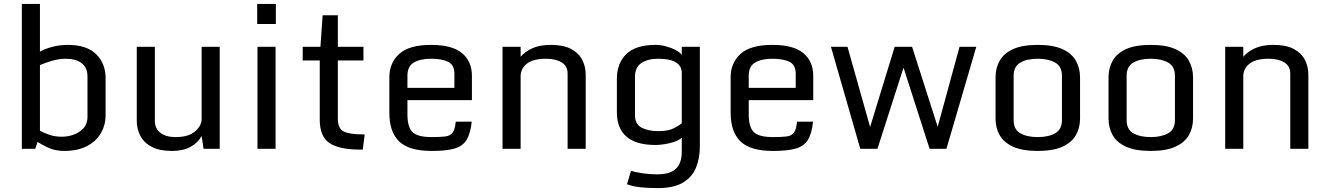

<svg xmlns="http://www.w3.org/2000/svg" viewBox="-20 -755 6743 974"><path d="M305.7 10.7Q259.8 10.7 225.3 -5.6Q190.9 -22 170.4 -34.7L158.7 0H90.8V-734.9H182.6V-493.2Q207.5 -507.3 245.1 -517.3Q282.7 -527.3 324.2 -527.3Q419.9 -527.3 467.8 -480Q515.6 -432.6 515.6 -359.4V-171.9Q515.6 -120.1 491.2 -78.6Q466.8 -37.1 419.9 -13.2Q373 10.7 305.7 10.7ZM292 -61.5Q346.2 -61.5 385 -88.1Q423.8 -114.7 423.8 -162.1V-366.2Q423.8 -412.6 393.8 -434.8Q363.8 -457 313 -457Q280.8 -457 244.6 -446.8Q208.5 -436.5 182.6 -424.8V-91.8Q202.6 -80.6 231 -71Q259.3 -61.5 292 -61.5Z M852.1 10.7Q788.6 10.7 749.3 -10.3Q710 -31.2 691.9 -65.9Q673.8 -100.6 673.8 -141.6V-517.6H765.6V-141.1Q765.6 -102.5 793.9 -81.1Q822.3 -59.6 870.1 -59.6Q937.5 -59.6 970.2 -88.9Q1002.9 -118.2 1002.9 -150.9V-517.6H1094.7V0H1012.7L1002.9 -64.9Q983.4 -30.3 946 -9.8Q908.7 10.7 852.1 10.7Z M1286.1 -517.6H1377.9V0H1286.1ZM1284.7 -734.9H1379.4V-633.3H1284.7Z M1602.1 -147.9V-448.2H1515.6V-517.6H1605.5L1616.7 -677.7H1693.8V-517.6H1823.7V-448.2H1693.8V-153.8Q1693.8 -102.5 1724.1 -87.9Q1754.4 -73.2 1819.8 -73.2H1830.1L1820.3 3.9H1806.6Q1700.7 3.9 1651.4 -29.3Q1602.1 -62.5 1602.1 -147.9Z M1955.1 -182.6V-362.8Q1955.1 -436 2005.4 -481.7Q2055.7 -527.3 2167 -527.3Q2273.4 -527.3 2323.7 -485.6Q2374 -443.8 2374 -370.1V-247.1H2046.9V-174.3Q2046.9 -111.3 2072 -85.4Q2097.2 -59.6 2170.4 -59.6Q2213.9 -59.6 2239 -62.7Q2264.2 -65.9 2276.1 -82.3Q2288.1 -98.6 2292 -137.7H2373Q2366.7 -76.7 2346.4 -44.7Q2326.2 -12.7 2284.2 -1Q2242.2 10.7 2170.4 10.7Q2054.7 10.7 2004.9 -37.6Q1955.1 -85.9 1955.1 -182.6ZM2285.2 -309.1V-379.9Q2285.2 -426.8 2252.7 -441.9Q2220.2 -457 2167 -457Q2112.3 -457 2079.6 -438Q2046.9 -418.9 2046.9 -371.1V-309.1Z M2529.3 -517.6H2621.1V-467.3Q2644 -493.7 2681.2 -510.5Q2718.3 -527.3 2774.4 -527.3Q2838.4 -527.3 2877.2 -506.6Q2916 -485.8 2933.6 -451.4Q2951.2 -417 2951.2 -376V0H2859.4V-381.3Q2859.4 -419.9 2829.1 -438.5Q2798.8 -457 2751 -457Q2683.6 -457 2652.3 -431.6Q2621.1 -406.2 2621.1 -368.7V0H2529.3Z M3316.9 199.2Q3264.6 199.2 3227.1 194.8Q3189.5 190.4 3160.6 179.7L3181.2 110.8Q3202.1 118.7 3239.3 124Q3276.4 129.4 3312.5 129.4Q3379.4 129.4 3408.9 101.1Q3438.5 72.8 3438.5 15.1V-56.6Q3423.8 -43 3399.2 -34.9Q3374.5 -26.9 3349.1 -23.2Q3323.7 -19.5 3305.7 -19.5Q3206.5 -19.5 3158 -62Q3109.4 -104.5 3109.4 -185.1V-355.5Q3109.4 -433.6 3157 -480.5Q3204.6 -527.3 3305.7 -527.3Q3332 -527.3 3360.1 -519.5Q3388.2 -511.7 3409.7 -500Q3431.2 -488.3 3438.5 -476.1V-517.6H3530.3V-12.2Q3530.3 48.3 3510.5 96.2Q3490.7 144 3444.1 171.6Q3397.5 199.2 3316.9 199.2ZM3319.8 -89.8Q3371.1 -89.8 3399.4 -105Q3427.7 -120.1 3438.5 -128.9V-385.7Q3438.5 -419.4 3409.4 -438.2Q3380.4 -457 3319.3 -457Q3265.1 -457 3233.2 -435.1Q3201.2 -413.1 3201.2 -365.2V-170.9Q3201.2 -124.5 3235.4 -107.2Q3269.5 -89.8 3319.8 -89.8Z M3686.5 -182.6V-362.8Q3686.5 -436 3736.8 -481.7Q3787.1 -527.3 3898.4 -527.3Q4004.9 -527.3 4055.2 -485.6Q4105.5 -443.8 4105.5 -370.1V-247.1H3778.3V-174.3Q3778.3 -111.3 3803.5 -85.4Q3828.6 -59.6 3901.9 -59.6Q3945.3 -59.6 3970.5 -62.7Q3995.6 -65.9 4007.6 -82.3Q4019.5 -98.6 4023.4 -137.7H4104.5Q4098.1 -76.7 4077.9 -44.7Q4057.6 -12.7 4015.6 -1Q3973.6 10.7 3901.9 10.7Q3786.1 10.7 3736.3 -37.6Q3686.5 -85.9 3686.5 -182.6ZM4016.6 -309.1V-379.9Q4016.6 -426.8 3984.1 -441.9Q3951.7 -457 3898.4 -457Q3843.8 -457 3811 -438Q3778.3 -418.9 3778.3 -371.1V-309.1Z M4195.3 -517.6H4279.3L4394 -110.8L4518.6 -517.6H4606.9L4736.8 -111.8L4847.7 -517.6H4932.6L4781.2 0H4695.8L4563.5 -412.1L4431.2 0H4344.2Z M5244.6 10.7Q5167 10.7 5119.9 -10.5Q5072.8 -31.7 5051.5 -68.8Q5030.3 -106 5030.3 -153.8V-362.3Q5030.3 -410.2 5051.5 -447.5Q5072.8 -484.9 5119.9 -506.1Q5167 -527.3 5244.6 -527.3Q5321.8 -527.3 5368.9 -506.1Q5416 -484.9 5437.5 -447.5Q5459 -410.2 5459 -362.3V-153.8Q5459 -106 5437.5 -68.8Q5416 -31.7 5368.9 -10.5Q5321.8 10.7 5244.6 10.7ZM5244.6 -59.6Q5298.3 -59.6 5332.8 -78.9Q5367.2 -98.1 5367.2 -146V-370.1Q5367.2 -418 5332.8 -437.5Q5298.3 -457 5244.6 -457Q5189.9 -457 5156 -437.5Q5122.1 -418 5122.1 -370.1V-146Q5122.1 -98.1 5156 -78.9Q5189.9 -59.6 5244.6 -59.6Z M5817.9 10.7Q5740.2 10.7 5693.1 -10.5Q5646 -31.7 5624.8 -68.8Q5603.5 -106 5603.5 -153.8V-362.3Q5603.5 -410.2 5624.8 -447.5Q5646 -484.9 5693.1 -506.1Q5740.2 -527.3 5817.9 -527.3Q5895 -527.3 5942.1 -506.1Q5989.3 -484.9 6010.7 -447.5Q6032.2 -410.2 6032.2 -362.3V-153.8Q6032.2 -106 6010.7 -68.8Q5989.3 -31.7 5942.1 -10.5Q5895 10.7 5817.9 10.7ZM5817.9 -59.6Q5871.6 -59.6 5906 -78.9Q5940.4 -98.1 5940.4 -146V-370.1Q5940.4 -418 5906 -437.5Q5871.6 -457 5817.9 -457Q5763.2 -457 5729.2 -437.5Q5695.3 -418 5695.3 -370.1V-146Q5695.3 -98.1 5729.2 -78.9Q5763.2 -59.6 5817.9 -59.6Z M6195.3 -517.6H6287.1V-467.3Q6310.1 -493.7 6347.2 -510.5Q6384.3 -527.3 6440.4 -527.3Q6504.4 -527.3 6543.2 -506.6Q6582 -485.8 6599.6 -451.4Q6617.2 -417 6617.2 -376V0H6525.4V-381.3Q6525.4 -419.9 6495.1 -438.5Q6464.8 -457 6417 -457Q6349.6 -457 6318.4 -431.6Q6287.1 -406.2 6287.1 -368.7V0H6195.3Z"/></svg>

Font: Monda
Style: Regular
Weight: 400
Designer: Vernon Adams
Foundry: Vernon Adams
Version: Version 2.100; ttfautohint (v1.8.3)